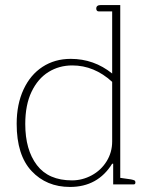

<svg xmlns="http://www.w3.org/2000/svg" viewBox="-20 -730 591 760"><path d="M46 -240Q46 -317 73 -375.5Q100 -434 148.5 -465.5Q197 -497 260 -497Q352 -497 424 -439V-685H370Q366 -685 363.5 -688Q361 -691 361 -696Q361 -710 379 -710H456V-26L498 -20Q508 -18 512 -16Q516 -14 516 -8Q516 0 509 0H428V-82H424Q367 10 257 10Q164 10 105 -53Q46 -116 46 -240ZM424 -170V-406Q353 -471 266 -471Q214 -471 172 -445Q130 -419 105 -367Q80 -315 80 -239Q80 -137 126 -76.5Q172 -16 265 -16Q306 -16 343 -36Q380 -56 402 -91.5Q424 -127 424 -170Z"/></svg>

Font: Maitree ExtraLight
Style: Regular
Weight: 250
Designer: CadsonDemak Team
Foundry: CadsonDemak
Version: Version 1.002